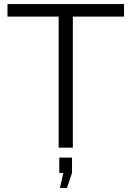

<svg xmlns="http://www.w3.org/2000/svg" viewBox="-20 -730 650 949"><path d="M276 199 293 125H273V49H336V125L311 199ZM593 -648H340V0H270V-648H17V-710H593Z"/></svg>

Font: Oxford Sans
Style: Regular
Weight: 400
Designer: Matt McInerney, Pablo Impallari, Rodrigo Fuenzalida
Foundry: Matt McInerney, Pablo Impallari, Rodrigo Fuenzalida
Version: Version 3.000g; ttfautohint (v1.5) -l 8 -r 28 -G 28 -x 14 -D